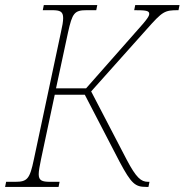

<svg xmlns="http://www.w3.org/2000/svg" viewBox="-35 -734 725 754"><path d="M-15 0H195L199 -20H162C130 -20 117 -25 117 -50C117 -63 121 -83 126 -108L180 -362H298L435 -98C481 -12 496 0 539 0H548L552 -20H546C519 -20 500 -36 463 -106L323 -375L541 -619C604 -690 611 -694 666 -694L670 -714H496L492 -694C538 -694 551 -692 551 -680C551 -672 548 -663 497 -607L303 -387H185L232 -606C249 -683 257 -694 306 -694H343L347 -714H137L133 -694H169C201 -694 213 -689 213 -663C213 -650 210 -632 204 -606L98 -108C82 -31 72 -20 25 -20H-11Z"/></svg>

Font: Noto Serif SemiCondensed Thin
Style: Italic
Weight: 100
Width: 4
Italic angle: -12°
Designer: Monotype Design Team
Foundry: Monotype Imaging Inc.
Version: Version 2.013